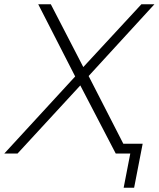

<svg xmlns="http://www.w3.org/2000/svg" viewBox="-46 -719 746 899"><path d="M192 -699 344 -405 616 -699H677L369 -363L555 0H496L330 -319L36 0H-26L306 -361L133 -699ZM622 -46 582 160H533L564 0H496L505 -46Z"/></svg>

Font: Montserrat Alternates Light
Style: Italic
Weight: 300
Italic angle: -11.3°
Designer: Julieta Ulanovsky
Foundry: Julieta Ulanovsky
Version: Version 7.200